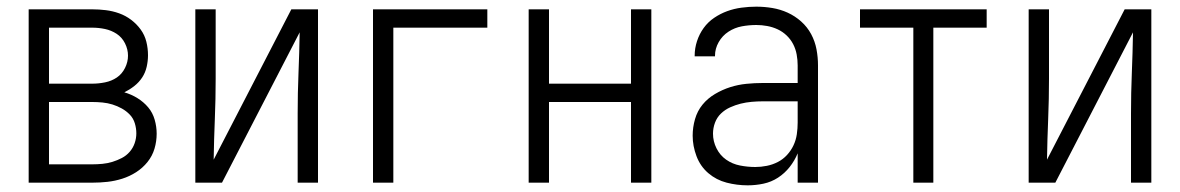

<svg xmlns="http://www.w3.org/2000/svg" viewBox="-20 -548 3540 576"><path d="M66 0V-520H257Q277 -520 297.5 -517.5Q318 -515 337.5 -508Q357 -501 373.5 -488.5Q390 -476 402 -459.5Q414 -443 419 -423Q424 -403 424 -382Q424 -365 420 -347.5Q416 -330 406.5 -315.5Q397 -301 383 -290Q369 -279 353 -271Q374 -265 392.5 -253.5Q411 -242 424.5 -226Q438 -210 444 -189Q450 -168 450 -147Q450 -124 443.5 -102Q437 -80 422.5 -62Q408 -44 388.5 -31.5Q369 -19 347 -12Q325 -5 302.5 -2.5Q280 0 257 0ZM127 -297H257Q276 -297 295.5 -301Q315 -305 330.5 -315.5Q346 -326 355 -344Q364 -362 364 -381Q364 -400 355 -418Q346 -436 330 -446.5Q314 -457 295 -461Q276 -465 257 -465H127ZM127 -55H257Q272 -55 287.5 -56.5Q303 -58 317.5 -62.5Q332 -67 345.5 -74Q359 -81 369 -92.5Q379 -104 384 -118.5Q389 -133 389 -148Q389 -163 384.5 -178Q380 -193 369.5 -204Q359 -215 345.5 -222.5Q332 -230 317.5 -234.5Q303 -239 287.5 -240.5Q272 -242 257 -242H127Z M566 0V-520H627V-312Q627 -251 624.5 -190.5Q622 -130 621 -69L854 -520H934V0H873V-208Q873 -269 875.5 -329.5Q878 -390 879 -451L646 0Z M1099 0V-520H1442V-465H1160V0Z M1566 0V-520H1627V-297H1873V-520H1934V0H1873V-242H1627V0Z M2223 8Q2191 8 2160 0Q2129 -8 2105 -28.5Q2081 -49 2069.5 -79.5Q2058 -110 2058 -141Q2058 -166 2065 -190.5Q2072 -215 2087.5 -234Q2103 -253 2125 -266Q2147 -279 2170.5 -286.5Q2194 -294 2219 -296.5Q2244 -299 2268 -299H2373V-352Q2373 -368 2370 -384.5Q2367 -401 2359.5 -415.5Q2352 -430 2340 -441.5Q2328 -453 2313 -460Q2298 -467 2281.5 -470Q2265 -473 2249 -473Q2227 -473 2205.5 -469Q2184 -465 2165.5 -453Q2147 -441 2136 -421.5Q2125 -402 2125 -381V-379H2064V-381Q2064 -403 2071 -424.5Q2078 -446 2091 -464Q2104 -482 2122.5 -494.5Q2141 -507 2161.5 -514.5Q2182 -522 2204.5 -525Q2227 -528 2249 -528Q2273 -528 2297 -524Q2321 -520 2343 -510Q2365 -500 2383.5 -483.5Q2402 -467 2413.5 -445.5Q2425 -424 2429.5 -400Q2434 -376 2434 -352V0H2373V-88Q2364 -66 2349 -47Q2334 -28 2314 -15Q2294 -2 2270.5 3Q2247 8 2223 8ZM2246 -47Q2263 -47 2280.5 -50.5Q2298 -54 2313.5 -62Q2329 -70 2341 -83Q2353 -96 2360.5 -112Q2368 -128 2370.5 -145.5Q2373 -163 2373 -180V-244H2268Q2252 -244 2235 -242.5Q2218 -241 2202 -237Q2186 -233 2170.5 -226Q2155 -219 2143 -207.5Q2131 -196 2125 -180Q2119 -164 2119 -147Q2119 -124 2129.5 -103Q2140 -82 2158.5 -69Q2177 -56 2200 -51.5Q2223 -47 2246 -47Z M2720 0V-465H2560V-520H2940V-465H2780V0Z M3066 0V-520H3127V-312Q3127 -251 3124.5 -190.5Q3122 -130 3121 -69L3354 -520H3434V0H3373V-208Q3373 -269 3375.5 -329.5Q3378 -390 3379 -451L3146 0Z"/></svg>

Font: Iosevka Fixed SS04 Light
Style: Regular
Weight: 300
Monospace: yes
Designer: Belleve Invis
Foundry: Belleve Invis
Version: Version 32.5.0